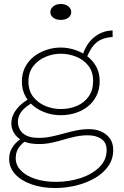

<svg xmlns="http://www.w3.org/2000/svg" viewBox="-20 -722 622 965"><path d="M257 223Q191 223 138.5 204.5Q86 186 56 153Q26 120 26 77Q26 45 40.5 21.5Q55 -2 75.5 -17.5Q96 -33 113 -40L138 -28Q106 -17 82.5 9.5Q59 36 59 73Q59 108 85 135Q111 162 157 177Q203 192 262 192Q327 192 385 173Q443 154 479.5 118Q516 82 516 32Q516 -6 489 -24Q462 -42 421 -42Q390 -42 359.5 -35.5Q329 -29 299 -20Q269 -11 238.5 -4.5Q208 2 176 2Q124 2 94 -14Q64 -30 50.5 -53.5Q37 -77 37 -100Q37 -130 51 -154.5Q65 -179 87 -198Q109 -217 134 -229L163 -217Q137 -204 115.5 -188Q94 -172 82 -152.5Q70 -133 70 -108Q70 -88 80.5 -69.5Q91 -51 114 -40Q137 -29 176 -29Q206 -29 237.5 -35.5Q269 -42 300.5 -51Q332 -60 364 -66.5Q396 -73 428 -73Q462 -73 489.5 -60.5Q517 -48 533 -25Q549 -2 549 32Q549 77 524.5 112.5Q500 148 458 172.5Q416 197 364 210Q312 223 257 223ZM285 -143Q249 -143 214.5 -154Q180 -165 152 -186.5Q124 -208 107 -239.5Q90 -271 90 -312Q90 -354 107 -386Q124 -418 152.5 -439.5Q181 -461 215.5 -472Q250 -483 285 -483Q320 -483 354.5 -472Q389 -461 417.5 -440Q446 -419 463.5 -387.5Q481 -356 481 -315Q481 -274 465.5 -242Q450 -210 423 -188Q396 -166 360.5 -154.5Q325 -143 285 -143ZM285 -174Q330 -174 367 -190Q404 -206 426 -237.5Q448 -269 448 -315Q448 -362 423.5 -392.5Q399 -423 361.5 -437.5Q324 -452 285 -452Q247 -452 209.5 -436.5Q172 -421 147.5 -390Q123 -359 123 -312Q123 -265 147.5 -234.5Q172 -204 209 -189Q246 -174 285 -174ZM411 -421 394 -442Q403 -470 416.5 -492.5Q430 -515 449 -531.5Q468 -548 492 -558Q516 -568 546 -569V-536Q494 -533 464 -507.5Q434 -482 411 -421ZM285 -622Q263 -622 248 -633Q233 -644 233 -661Q233 -678 248 -690Q263 -702 285 -702Q309 -702 323.5 -690Q338 -678 338 -661Q338 -644 323.5 -633Q309 -622 285 -622Z"/></svg>

Font: BioRhyme ExtraLight
Style: Regular
Weight: 250
Designer: Aoife Mooney
Foundry: Aoife Mooney Type
Version: Version 1.600;gftools[0.9.33]